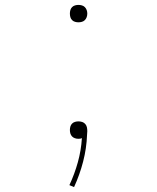

<svg xmlns="http://www.w3.org/2000/svg" viewBox="-20 -558 640 783"><path d="M300 -467Q293 -467 286 -469Q279 -471 274 -476Q269 -481 267 -488Q265 -495 265 -503Q265 -510 267 -517Q269 -524 274 -529Q279 -534 286 -536Q293 -538 300 -538Q307 -538 314 -536Q321 -534 326 -529Q331 -524 333.5 -517Q336 -510 336 -503Q336 -495 333.5 -488Q331 -481 326 -476Q321 -471 314 -469Q307 -467 300 -467ZM282 205 263 197Q284 152 297.5 103.5Q311 55 314 5Q311 7 307 7.5Q303 8 299 8Q292 8 285 5.5Q278 3 273.5 -2Q269 -7 267 -13.5Q265 -20 265 -28Q265 -35 267 -42Q269 -49 274 -54Q279 -59 286 -61Q293 -63 300 -63Q308 -63 315.5 -60.5Q323 -58 328 -52Q333 -46 334.5 -38.5Q336 -31 336 -23Q336 -19 335.5 -15.5Q335 -12 335 -8Q333 47 319 101Q305 155 282 205Z"/></svg>

Font: Iosevka Curly Slab ThEx
Style: Regular
Weight: 100
Width: 7
Monospace: yes
Designer: Belleve Invis
Foundry: Belleve Invis
Version: Version 11.1.0; ttfautohint (v1.8.3)